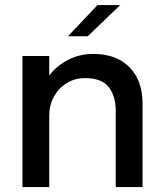

<svg xmlns="http://www.w3.org/2000/svg" viewBox="-20 -758 664 778"><path d="M71 0V-531H179.5V-452Q210.5 -492.5 257 -516Q303.5 -539.5 357.5 -539.5Q451.5 -539.5 504.5 -485.8Q557.5 -432 557.5 -339.5V0H449V-309.5Q449 -367.5 421 -404.5Q393 -441.5 324 -441.5Q283.5 -441.5 250.8 -421.5Q218 -401.5 198.8 -367Q179.5 -332.5 179.5 -289.5V0ZM255.5 -611 375 -737.5H467L335.5 -611Z"/></svg>

Font: Epilogue Medium
Style: Regular
Weight: 500
Designer: Tyler Finck
Foundry: Etcetera Type Co
Version: Version 2.111; ttfautohint (v1.8.3)